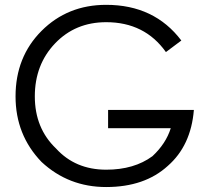

<svg xmlns="http://www.w3.org/2000/svg" viewBox="-20 -754 841 778"><path d="M148.4 -97.7Q43 -207 43 -363.3Q43 -523.4 148.4 -628.9Q253.9 -734.4 410.2 -734.4Q605.5 -734.4 714.8 -589.8L652.3 -543Q566.4 -664.1 410.2 -664.1Q285.2 -664.1 203.1 -578.1Q121.1 -492.2 121.1 -363.3Q121.1 -234.4 207 -152.3Q285.2 -66.4 410.2 -66.4Q523.4 -66.4 597.7 -121.1Q652.3 -171.9 671.9 -234.4H418V-308.6H765.6Q753.9 -164.1 660.2 -82Q566.4 3.9 410.2 3.9Q257.8 3.9 148.4 -97.7Z"/></svg>

Font: 和音 by 宁静之雨，公众号njzyshare
Style: Regular
Weight: 400
Designer: Steve Matteson
Foundry: Ascender Corporation
Version: Version 6.00;June 8, 2018;FontCreator 11.0.0.2388 32-bit